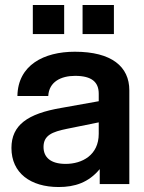

<svg xmlns="http://www.w3.org/2000/svg" viewBox="-20 -740 580 772"><path d="M381 0H500V-377C500 -472 429 -532 281 -532C156 -532 52 -478 50 -354H174C177 -411 225 -435 282 -435C349 -435 377 -410 377 -363V-333L226 -306C91 -283 26 -237 26 -145C26 -44 103 12 216 12C281 12 336 -6 381 -60ZM244 -81C183 -81 155 -108 155 -149C155 -196 190 -210 249 -222L377 -248V-202C377 -116 310 -81 244 -81ZM112 -603H238V-720H112ZM312 -603H438V-720H312Z"/></svg>

Font: Aspekta 600
Style: Regular
Weight: 600
Designer: Ivo Dolenc
Version: Version 2.100